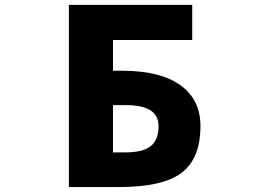

<svg xmlns="http://www.w3.org/2000/svg" viewBox="-20 -752 1040 774"><path d="M435.5 -466.8H472.7Q626 -466.8 707 -408.7Q788.1 -350.6 788.1 -244.1Q788.1 -113.3 712.4 -55.7Q636.7 2 460.9 2H257.8V-732.4H754.9V-590.8H435.5ZM435.5 -137.7H485.4Q556.6 -137.7 587.9 -163.1Q619.1 -188.5 619.1 -244.1Q619.1 -328.1 489.3 -328.1H435.5Z"/></svg>

Font: GenEi Gothic M Heavy
Style: Regular
Weight: 800
Designer: o_tamon (Modified); [Source Han Sans]
Ryoko NISHIZUKA  (kana & ideographs); Paul D. Hunt (Latin, Greek & Cyrillic); Wenl
Version: Version 1.1a;Original Version 1.004